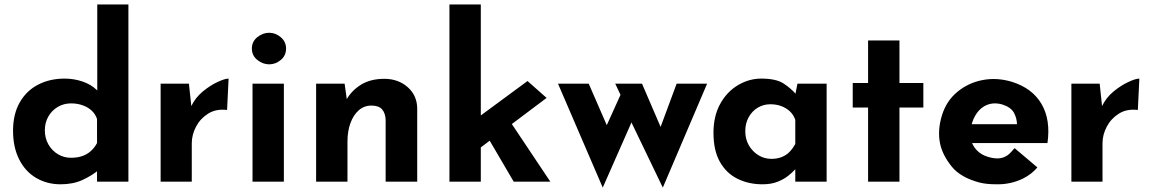

<svg xmlns="http://www.w3.org/2000/svg" viewBox="-20 -809 5128 855"><path d="M250 11.7Q189.5 11.7 141.1 -16.6Q92.8 -44.9 65.4 -99.1Q38.1 -153.3 38.1 -226.6Q38.1 -300.8 67.9 -353Q97.7 -405.3 149.9 -432.1Q202.1 -459 267.6 -459Q309.6 -459 348.1 -445.8Q386.7 -432.6 413.1 -406.2V-362.3V-789.1H551.8V0H412.1V-85L422.9 -54.7Q388.7 -26.4 346.7 -7.3Q304.7 11.7 250 11.7ZM295.9 -106.4Q324.2 -106.4 345.7 -113.8Q367.2 -121.1 383.8 -135.7Q400.4 -150.4 412.1 -171.9V-279.3Q404.3 -301.8 387.7 -316.9Q371.1 -332 347.7 -340.3Q324.2 -348.6 295.9 -348.6Q264.6 -348.6 238.3 -333.5Q211.9 -318.4 195.8 -291Q179.7 -263.7 179.7 -228.5Q179.7 -193.4 195.8 -165.5Q211.9 -137.7 238.3 -122.1Q264.6 -106.4 295.9 -106.4Z M821.3 -436.5 834 -317.4 831.1 -335Q849.6 -374 882.8 -401.4Q916 -428.7 948.7 -443.8Q981.4 -459 998 -459L991.2 -319.3Q942.4 -325.2 907.2 -303.2Q872.1 -281.2 853 -245.1Q834 -209 834 -170.9V0H695.3V-436.5Z M1104.5 -436.5H1244.1V0H1104.5ZM1101.6 -592.8Q1101.6 -624 1126 -643.6Q1150.4 -663.1 1178.7 -663.1Q1207 -663.1 1230.5 -643.1Q1253.9 -623 1253.9 -592.8Q1253.9 -561.5 1230.5 -542Q1207 -522.5 1178.7 -522.5Q1150.4 -522.5 1126 -542Q1101.6 -561.5 1101.6 -592.8Z M1514.6 -436.5 1525.4 -359.4 1523.4 -366.2Q1546.9 -407.2 1588.9 -432.6Q1630.9 -458 1691.4 -458Q1752.9 -458 1794.9 -421.4Q1836.9 -384.8 1837.9 -327.1V0H1697.3V-275.4Q1696.3 -304.7 1681.6 -321.8Q1667 -338.9 1633.8 -338.9Q1601.6 -338.9 1577.6 -317.9Q1553.7 -296.9 1540.5 -260.7Q1527.3 -224.6 1527.3 -177.7V0H1387.7V-436.5Z M1981.4 0V-789.1H2121.1V0ZM2232.4 -296.9 2430.7 0H2267.6L2140.6 -216.8ZM2079.1 -121.1 2065.4 -253.9 2329.1 -448.2 2414.1 -373Z M2838.9 -436.5 2935.5 -211.9 2909.2 -210 2993.2 -436.5H3128.9L2931.6 26.4L2792 -263.7L2664.1 26.4L2464.8 -436.5H2601.6L2707 -194.3L2659.2 -201.2L2743.2 -386.7L2719.7 -436.5Z M3375 11.7Q3314.5 11.7 3264.6 -12.7Q3214.8 -37.1 3186 -87.9Q3157.2 -138.7 3157.2 -217.8Q3157.2 -292 3187 -346.2Q3216.8 -400.4 3266.1 -429.7Q3315.4 -459 3370.1 -459Q3435.5 -459 3468.8 -437.5Q3502 -416 3524.4 -389.6L3518.6 -373L3531.2 -436.5H3661.1V0H3521.5V-94.7L3532.2 -65.4Q3530.3 -65.4 3520 -53.7Q3509.8 -42 3490.2 -26.4Q3470.7 -10.7 3442.4 0.5Q3414.1 11.7 3375 11.7ZM3415 -101.6Q3440.4 -101.6 3460.4 -109.4Q3480.5 -117.2 3495.1 -131.8Q3509.8 -146.5 3521.5 -168V-275.4Q3513.7 -297.9 3497.6 -313Q3481.4 -328.1 3459.5 -336.4Q3437.5 -344.7 3410.2 -344.7Q3379.9 -344.7 3354.5 -329.6Q3329.1 -314.5 3314 -287.1Q3298.8 -259.8 3298.8 -224.6Q3298.8 -189.5 3314.9 -161.6Q3331.1 -133.8 3357.4 -117.7Q3383.8 -101.6 3415 -101.6Z M3845.7 -628.9H3985.4V-439.5H4091.8V-330.1H3985.4V0H3845.7V-330.1H3777.3V-439.5H3845.7Z M4341.8 3.9Q4257.8 -18.6 4218.8 -66.4Q4176.8 -118.2 4166 -170.9Q4154.3 -229.5 4174.8 -295.9Q4194.3 -359.4 4243.2 -399.9Q4292 -440.4 4356 -452.6Q4419.9 -464.8 4487.3 -444.3Q4577.1 -416 4618.2 -345.7Q4659.2 -275.4 4644.5 -171.9H4288.1L4281.2 -255.9H4541L4508.8 -253.9Q4508.8 -281.2 4495.6 -306.2Q4482.4 -331.1 4443.4 -343.8Q4413.1 -352.5 4386.7 -345.7Q4360.4 -338.9 4340.3 -317.9Q4320.3 -296.9 4308.6 -261.7Q4296.9 -222.7 4302.7 -192.4Q4308.6 -162.1 4329.1 -140.6Q4349.6 -119.1 4379.9 -110.4Q4402.3 -103.5 4424.8 -103.5Q4449.2 -104.5 4468.8 -119.1Q4479.5 -127 4498 -149.4L4599.6 -63.5Q4574.2 -33.2 4535.2 -13.7Q4480.5 12.7 4418.9 11.7Q4372.1 11.7 4341.8 3.9Z M4877 -436.5 4889.6 -317.4 4886.7 -335Q4905.3 -374 4938.5 -401.4Q4971.7 -428.7 5004.4 -443.8Q5037.1 -459 5053.7 -459L5046.9 -319.3Q4998 -325.2 4962.9 -303.2Q4927.7 -281.2 4908.7 -245.1Q4889.6 -209 4889.6 -170.9V0H4751V-436.5Z"/></svg>

Font: Josefin Sans CFJ
Style: Bold
Weight: 700
Designer: Santiago Orozco
Foundry: Typemade
Version: Version 2.001